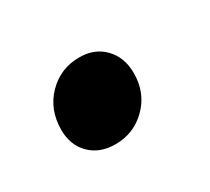

<svg xmlns="http://www.w3.org/2000/svg" viewBox="-46 -196 288 263"><g transform="rotate(-30 98.0 -64.0)"><path d="M23 -54Q23 -86 43.5 -107Q64 -128 94 -128Q118 -128 133 -112.5Q148 -97 148 -72Q148 -41 127.5 -20.5Q107 0 78 0Q53 0 38 -15Q23 -30 23 -54Z"/></g></svg>

Font: Barlow Condensed Medium
Style: Italic
Weight: 500
Width: 3
Italic angle: -7°
Designer: Jeremy Tribby
Foundry: Tribby Type
Version: Version 1.408